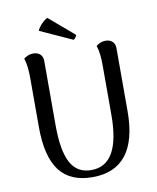

<svg xmlns="http://www.w3.org/2000/svg" viewBox="-96 -955 853 1042"><g transform="rotate(-10 330.5 -434.0)"><path d="M179 -820 357 -739C365 -742 375 -758 375 -763L237 -881C217 -872 189 -844 179 -820ZM578 -655C578 -686 556 -704 527 -704C501 -704 483 -692 474 -684C486 -651 488 -611 488 -572V-302C488 -121 437 -26 330 -26C227 -26 180 -109 180 -302V-655C180 -686 158 -704 128 -704C102 -704 84 -692 75 -684C87 -651 89 -611 89 -572V-306C89 -85 169 13 330 13C495 13 578 -95 578 -306Z"/></g></svg>

Font: Arima Koshi Medium
Style: Regular
Weight: 500
Designer: Joana Correia and Natanael Gama
Foundry: NDISCOVER
Version: Version 1.019;PS 001.019;hotconv 1.0.88;makeotf.lib2.5.64775